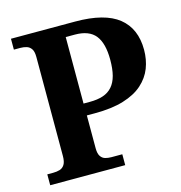

<svg xmlns="http://www.w3.org/2000/svg" viewBox="-106 -809 850 904"><g transform="rotate(-15 319.0 -357.0)"><path d="M28.1 0V-53H56.8Q74.6 -53 89.3 -57.4Q104 -61.9 112.7 -75.9Q121.4 -90 121.4 -118.1V-599.9Q121.4 -627 112.5 -639.8Q103.6 -652.6 89.5 -656.8Q75.3 -661 59.7 -661H28.1V-714H341Q484.4 -714 552.3 -659.7Q620.1 -605.3 620.1 -502.1Q620.1 -454.2 604.1 -412.8Q588 -371.5 552.5 -339.7Q516.9 -308 459.3 -290.4Q401.7 -272.8 319 -272.8H279.8V-113.1Q279.8 -87 288.4 -73.9Q297 -60.9 310.9 -56.9Q324.7 -53 340.9 -53H393.7V0ZM309.6 -330.8Q347.7 -330.8 374.9 -340Q402.2 -349.2 419.8 -369.4Q437.4 -389.5 445.8 -421.2Q454.1 -453 454.1 -498.1Q454.1 -578 423.5 -616.5Q392.8 -655 324 -655H279.2V-330.8Z"/></g></svg>

Font: Noto Serif Ethiopic
Style: Regular
Weight: 400
Designer: Monotype Design Team
Foundry: Monotype Imaging Inc.
Version: Version 2.102